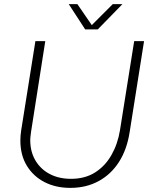

<svg xmlns="http://www.w3.org/2000/svg" viewBox="-20 -900 730 933"><path d="M322 13Q251 13 196.5 -15Q142 -43 110.5 -94.5Q79 -146 79 -217Q79 -229 80 -241.5Q81 -254 83 -267L152 -700H200L131 -260Q130 -250 128.5 -239.5Q127 -229 127 -219Q127 -163 152 -120.5Q177 -78 221.5 -54.5Q266 -31 325 -31Q393 -31 442 -62Q491 -93 521.5 -146.5Q552 -200 563 -267L632 -700H680L610 -258Q597 -174 558.5 -113.5Q520 -53 459.5 -20Q399 13 322 13ZM394 -757 314 -880H356L426 -778L528 -880H575L455 -757Z"/></svg>

Font: MuseoModerno Thin ExtraLight
Style: Italic
Weight: 250
Italic angle: -9°
Version: Version 1.003